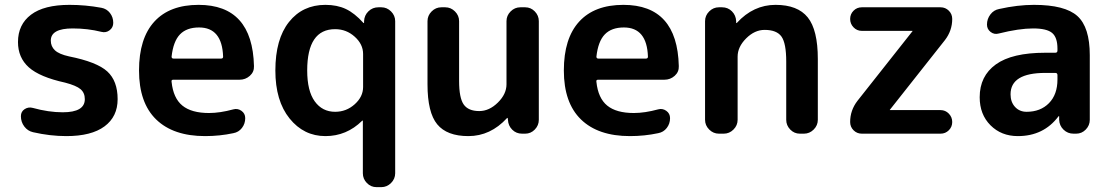

<svg xmlns="http://www.w3.org/2000/svg" viewBox="-20 -550 4568 790"><path d="M248 -210Q143 -233 98.5 -273Q54 -313 54 -377Q54 -449 107.5 -489.5Q161 -530 266 -530Q332 -530 397 -518Q419 -514 432.5 -496.5Q446 -479 446 -456Q446 -437 431 -425.5Q416 -414 397 -419Q341 -433 279 -433Q189 -433 189 -383Q189 -359 206 -343Q223 -327 264 -318Q379 -295 421.5 -256Q464 -217 464 -142Q464 -70 410 -30Q356 10 253 10Q186 10 116 -6Q94 -11 80 -29.5Q66 -48 66 -72Q66 -91 81.5 -101Q97 -111 115 -106Q180 -88 238 -88Q329 -88 329 -142Q329 -168 311.5 -183Q294 -198 248 -210Z M799 -437Q748 -437 720.5 -408.5Q693 -380 686 -317Q686 -309 694 -309H890Q898 -309 898 -317Q894 -437 799 -437ZM824 10Q693 10 622.5 -58.5Q552 -127 552 -260Q552 -392 615 -461Q678 -530 797 -530Q1019 -530 1025 -278Q1026 -254 1008 -238Q990 -222 966 -222H693Q684 -222 686 -213Q693 -146 730.5 -115.5Q768 -85 840 -85Q885 -85 940 -100Q958 -105 973.5 -94Q989 -83 989 -64Q989 -41 975.5 -23.5Q962 -6 940 -2Q884 10 824 10Z M1359 -430Q1244 -430 1244 -260Q1244 -176 1275 -133Q1306 -90 1359 -90Q1405 -90 1439.5 -121Q1474 -152 1474 -192V-328Q1474 -368 1439.5 -399Q1405 -430 1359 -430ZM1319 10Q1230 10 1171.5 -62.5Q1113 -135 1113 -260Q1113 -389 1169 -459.5Q1225 -530 1319 -530Q1367 -530 1403 -513Q1439 -496 1475 -456Q1476 -455 1477 -455Q1478 -455 1478 -456V-463Q1479 -487 1496 -503.5Q1513 -520 1537 -520H1549Q1572 -520 1589 -503Q1606 -486 1606 -463V163Q1606 186 1589 203Q1572 220 1549 220H1529Q1506 220 1489.5 203Q1473 186 1473 163V-53Q1473 -54 1472 -54Q1471 -54 1470 -53Q1406 10 1319 10Z M1907 10Q1819 10 1779 -38.5Q1739 -87 1739 -203V-463Q1739 -486 1756 -503Q1773 -520 1796 -520H1812Q1835 -520 1852 -503Q1869 -486 1869 -463V-217Q1869 -147 1888 -120Q1907 -93 1952 -93Q1993 -93 2028.5 -128Q2064 -163 2064 -203V-463Q2064 -486 2081 -503Q2098 -520 2121 -520H2141Q2164 -520 2180.5 -503Q2197 -486 2197 -463V-57Q2197 -34 2180.5 -17Q2164 0 2141 0H2128Q2104 0 2087.5 -16.5Q2071 -33 2070 -57L2069 -64Q2069 -65 2068 -65Q2067 -65 2066 -64Q1998 10 1907 10Z M2547 -437Q2496 -437 2468.5 -408.5Q2441 -380 2434 -317Q2434 -309 2442 -309H2638Q2646 -309 2646 -317Q2642 -437 2547 -437ZM2572 10Q2441 10 2370.5 -58.5Q2300 -127 2300 -260Q2300 -392 2363 -461Q2426 -530 2545 -530Q2767 -530 2773 -278Q2774 -254 2756 -238Q2738 -222 2714 -222H2441Q2432 -222 2434 -213Q2441 -146 2478.5 -115.5Q2516 -85 2588 -85Q2633 -85 2688 -100Q2706 -105 2721.5 -94Q2737 -83 2737 -64Q2737 -41 2723.5 -23.5Q2710 -6 2688 -2Q2632 10 2572 10Z M2938 0Q2915 0 2898 -17Q2881 -34 2881 -57V-463Q2881 -486 2898 -503Q2915 -520 2938 -520H2951Q2975 -520 2991.5 -503.5Q3008 -487 3009 -463V-456Q3009 -455 3010 -455Q3011 -455 3012 -456Q3080 -530 3171 -530Q3262 -530 3303.5 -478.5Q3345 -427 3345 -307V-57Q3345 -34 3328 -17Q3311 0 3288 0H3271Q3248 0 3231.5 -17Q3215 -34 3215 -57V-297Q3215 -372 3195.5 -399.5Q3176 -427 3126 -427Q3085 -427 3050 -392Q3015 -357 3015 -317V-57Q3015 -34 2998 -17Q2981 0 2958 0Z M3508 -135 3734 -421Q3734 -422 3735 -422Q3735 -423 3734 -423H3526Q3506 -423 3492 -437.5Q3478 -452 3478 -472Q3478 -492 3492 -506Q3506 -520 3526 -520H3850Q3870 -520 3884 -506Q3898 -492 3898 -472Q3898 -424 3868 -385L3642 -99Q3642 -98 3641 -98Q3641 -97 3642 -97H3850Q3870 -97 3884 -82.5Q3898 -68 3898 -48Q3898 -28 3884 -14Q3870 0 3850 0H3526Q3506 0 3492 -14Q3478 -28 3478 -48Q3478 -96 3508 -135Z M4281 -250Q4138 -250 4138 -162Q4138 -130 4156.5 -110Q4175 -90 4204 -90Q4261 -90 4296 -125.5Q4331 -161 4331 -223V-241Q4331 -250 4322 -250ZM4168 10Q4100 10 4055.5 -34.5Q4011 -79 4011 -150Q4011 -237 4077.5 -285Q4144 -333 4281 -333H4322Q4331 -333 4331 -342V-350Q4331 -396 4309 -414.5Q4287 -433 4231 -433Q4173 -433 4089 -412Q4071 -407 4056 -418.5Q4041 -430 4041 -449Q4041 -472 4055 -490.5Q4069 -509 4091 -513Q4167 -530 4234 -530Q4362 -530 4413 -484Q4464 -438 4464 -323V-57Q4464 -34 4447.5 -17Q4431 0 4408 0H4397Q4373 0 4356 -16.5Q4339 -33 4338 -57V-71Q4338 -72 4337 -72Q4335 -72 4335 -71Q4274 10 4168 10Z"/></svg>

Font: Rounded Mplus 1c Bold
Style: Bold
Weight: 700
Version: Version 1.059.20150529